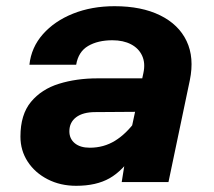

<svg xmlns="http://www.w3.org/2000/svg" viewBox="-20 -588 690 620"><path d="M373 0 389 -100 443 -352Q450 -384 439 -408Q428 -432 403 -445Q378 -458 343 -458Q296 -458 264.5 -439.5Q233 -421 226 -379H75Q81 -435 118.5 -477.5Q156 -520 216 -544Q276 -568 350 -568Q437 -568 497 -538.5Q557 -509 582.5 -455.5Q608 -402 593 -329L524 0ZM226 12Q175 12 134 -9Q93 -30 69.5 -66Q46 -102 46 -147Q46 -218 80 -259Q114 -300 170.5 -317.5Q227 -335 295 -335H454L431 -227L288 -226Q248 -226 226 -209.5Q204 -193 204 -164Q204 -140 221.5 -125.5Q239 -111 270 -111Q315 -111 351.5 -133.5Q388 -156 419 -199L414 -94Q377 -37 334 -12.5Q291 12 226 12Z"/></svg>

Font: Azeret Mono Thin
Style: Bold Italic
Weight: 700
Italic angle: -12°
Version: Version 1.002